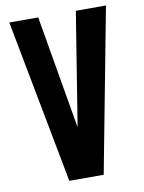

<svg xmlns="http://www.w3.org/2000/svg" viewBox="-90 -872 701 935"><g transform="rotate(-10 261.0 -405.0)"><path d="M176 0 22 -810H165L261 -250L351 -810H500L346 0Z"/></g></svg>

Font: Oswald SemiBold
Style: Regular
Weight: 600
Designer: Vernon Adams
Foundry: Vernon Adams
Version: Version 4.100; ttfautohint (v1.8.1.43-b0c9)